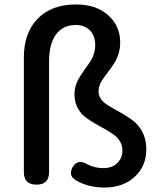

<svg xmlns="http://www.w3.org/2000/svg" viewBox="-20 -828 707 861"><path d="M447 13Q377 13 321 -19Q285 -40 305 -77Q328 -119 374 -90Q407 -74 444 -74Q483 -74 507 -98Q529 -120 529 -153Q529 -189 500 -216Q482 -232 433 -259Q375 -290 352 -312Q314 -350 314 -405Q314 -437 329 -468Q338 -486 361 -518Q384 -549 393 -566Q407 -595 407 -625Q407 -665 385 -690Q361 -716 320 -716Q263 -716 231.5 -674Q200 -632 200 -552V-56Q200 0 144 0Q87 0 87 -56V-285V-570Q87 -679 147 -742Q209 -808 321 -808Q414 -808 468 -757Q519 -710 519 -637Q519 -596 501 -560Q490 -538 463 -503Q442 -476 434 -462Q422 -440 422 -418Q422 -390 447 -368Q462 -355 505 -332Q568 -298 593 -272Q636 -227 636 -159Q636 -84 586 -37Q534 13 447 13Z"/></svg>

Font: GenSenRounded JP M
Style: Regular
Weight: 500
Version: Version 1.501;PS 1;hotconv 16.6.51;makeotf.lib2.5.65220